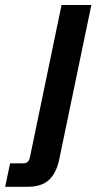

<svg xmlns="http://www.w3.org/2000/svg" viewBox="-98 -547 394 758"><path d="M-77.6 190.4 -58.1 97.7H-4.9Q5.9 97.7 11.7 91.8Q17.6 85.9 20.5 72.3L145 -527.3H262.7L135.7 83Q124 137.7 94.5 164.1Q64.9 190.4 11.7 190.4Z"/></svg>

Font: Schibsted Grotesk SemiBold
Style: Italic
Weight: 600
Italic angle: -12°
Designer: Bakken & Baeck AS, Henrik Kongsvoll
Foundry: Schibsted ASA
Version: Version 1.100;gftools[0.9.25]